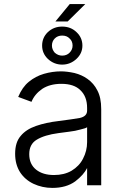

<svg xmlns="http://www.w3.org/2000/svg" viewBox="-20 -904 596 939"><path d="M144 -5Q102 -25 78 -62Q54 -100 54 -152Q54 -208 81 -239Q107 -271 156 -288Q205 -305 266 -312Q336 -321 370 -327Q406 -335 406 -363V-376Q406 -432 373 -463Q342 -494 280 -494Q224 -494 186 -469Q149 -443 134 -406L69 -430Q89 -478 121 -504Q154 -531 195 -543Q237 -555 278 -555Q307 -555 344 -547Q380 -538 408 -518Q439 -496 456 -462Q475 -427 475 -370V2H406V-84H407Q390 -49 348 -17Q304 15 236 15Q187 15 144 -5ZM330 -69Q368 -92 386 -128Q406 -166 406 -209V-282Q401 -277 375 -271Q347 -263 319 -260Q277 -254 266 -253Q198 -244 160 -221Q123 -199 123 -150Q123 -101 157 -74Q190 -48 244 -48Q294 -48 330 -69ZM214 -616Q186 -643 186 -681Q186 -720 214 -747Q243 -774 284 -774Q326 -774 354 -747Q383 -720 383 -681Q383 -643 354 -616Q324 -588 284 -588Q244 -588 214 -616ZM320 -646Q335 -661 335 -681Q335 -703 320 -716Q307 -730 284 -730Q262 -730 248 -716Q234 -702 234 -681Q234 -662 248 -646Q264 -632 284 -632Q306 -632 320 -646ZM397 -884 311 -799H251L321 -884Z"/></svg>

Font: Sinter Normal
Style: Regular
Weight: 350
Foundry: Adobe & rsms
Version: Version 1.000